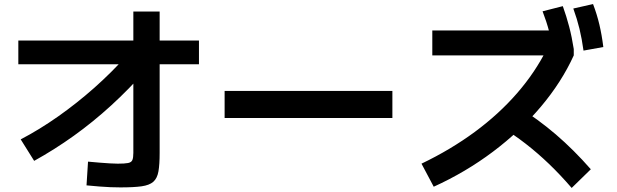

<svg xmlns="http://www.w3.org/2000/svg" viewBox="-20 -875 3040 946"><path d="M82 -188.3Q174 -236.3 266 -301Q358 -365.7 444.2 -442Q530.4 -518.4 603.7 -600.7L698.7 -530.1Q616.7 -436.7 527.5 -355.2Q438.3 -273.7 343.3 -205.7Q248.3 -137.7 148.3 -82.4ZM573.3 48.3Q549.3 48.3 524.3 47.3Q499.3 46.3 470.5 44Q441.7 41.6 406.3 38.3L413.7 -78.6Q445 -75.6 472.2 -73.5Q499.3 -71.3 521.7 -70Q544 -68.6 560 -68.6Q594.7 -68.6 611 -71.8Q627.4 -75 632.2 -86.5Q637 -98 637 -121.7V-818.3H766.6V-121.7Q766.6 -64.3 760.6 -30.3Q754.6 3.7 735.3 20.7Q716 37.6 677.3 43Q638.7 48.3 573.3 48.3ZM70.3 -558.4V-675.3H960.3V-558.4Z M1086.7 -293.7V-427H1913.3V-293.7Z M2056.7 -68.6Q2201.4 -138 2319.9 -225.5Q2438.4 -313 2527.9 -416Q2617.4 -519 2674.4 -633.7L2714.4 -602.1H2110V-725H2783.7L2807 -633.3V-602.1Q2747.3 -470.7 2645.2 -349.6Q2543 -228.4 2408.8 -127.5Q2274.7 -26.7 2117 45ZM2796.7 51Q2740 -14.7 2684.5 -67.8Q2629 -121 2570 -166.8Q2511 -212.7 2443.4 -254L2531.3 -349.6Q2630.3 -288.3 2718.8 -212.5Q2807.3 -136.6 2891 -41ZM2707.3 -613.7Q2698.7 -670.7 2685.8 -719.5Q2673 -768.3 2653.3 -819.3L2753 -844.7Q2771.3 -793.7 2784.5 -743.2Q2797.7 -692.7 2807 -633.3ZM2855 -625.7Q2847 -684 2835.2 -732.8Q2823.3 -781.7 2804.7 -833L2902 -855Q2921.3 -804.3 2933.3 -753.5Q2945.3 -702.7 2952.6 -643.3Z"/></svg>

Font: M PLUS 1 Thin
Style: Regular
Weight: 100
Designer: Coji Morishita
Foundry: UNDERFOREST DESIGN
Version: Version 1.001